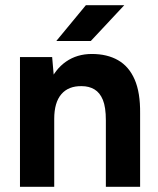

<svg xmlns="http://www.w3.org/2000/svg" viewBox="-20 -720 608 740"><path d="M57 0V-500H181L189 -408V0ZM388 0V-256H520V0ZM388 -256Q388 -307 376.5 -335Q365 -363 344 -375.5Q323 -388 295 -388Q244 -389 216.5 -357Q189 -325 189 -262H145Q145 -342 168.5 -397.5Q192 -453 234.5 -482.5Q277 -512 334 -512Q393 -512 435 -488Q477 -464 499 -413.5Q521 -363 520 -283V-256ZM197 -562 311 -700H459L330 -562Z"/></svg>

Font: Figtree
Style: Bold
Weight: 700
Designer: Erik Kennedy
Foundry: Erik Kennedy
Version: Version 2.001;gftools[0.9.30]